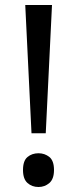

<svg xmlns="http://www.w3.org/2000/svg" viewBox="-20 -734 309 768"><path d="M163 -201H106L81 -714H188ZM72 -54Q72 -91 90 -106Q108 -121 134 -121Q159 -121 177.5 -106Q196 -91 196 -54Q196 -18 177.5 -2Q159 14 134 14Q108 14 90 -2Q72 -18 72 -54Z"/></svg>

Font: Noto Sans Tai Tham
Style: Regular
Weight: 400
Designer: Monotype Design Team 2013. Revised by David WIlliams 2020
Foundry: Monotype Imaging Inc.
Version: Version 2.002